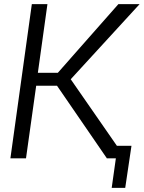

<svg xmlns="http://www.w3.org/2000/svg" viewBox="-20 -761 691 923"><path d="M30 0H105L154 -349H254L493 -1V0H537L517 142H582L612 -60H542L320 -380L651 -741H549L258 -411H162L208 -741H133Z"/></svg>

Font: Cheyenne Sans Light
Style: Italic
Weight: 300
Italic angle: -8.13011°
Designer: The Public Sans project authors (U.S. Web Design System), Libre Franklin designed by Pablo Impallari and Rodrigo Fuenzal
Foundry: The Cheyenne Sans Project Authors
Version: Version 2.007